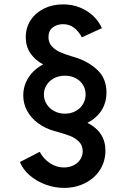

<svg xmlns="http://www.w3.org/2000/svg" viewBox="-20 -748 590 899"><path d="M73.2 10.7 166 -37.1Q183.6 -3.9 214.1 16.1Q244.6 36.1 279.3 36.1Q303.7 36.1 323.7 26.4Q343.8 16.6 355.5 -0.7Q367.2 -18.1 367.2 -40Q367.2 -67.4 349.4 -85Q331.5 -102.5 308.1 -111.6Q284.7 -120.6 248 -130.9L233.4 -134.8Q190.9 -147 158.2 -171.1Q125.5 -195.3 107.2 -228.8Q88.9 -262.2 88.9 -300.8Q88.9 -347.2 114 -385.7Q139.2 -424.3 182.1 -446.3Q144 -466.8 122.3 -498.8Q100.6 -530.8 100.6 -574.2Q100.6 -618.2 123.3 -653.1Q146 -688 185.8 -707.8Q225.6 -727.5 275.4 -727.5Q317.4 -727.5 353.5 -713.1Q389.6 -698.7 416.3 -673.6Q442.9 -648.4 457 -616.2L363.3 -573.2Q349.1 -600.6 327.1 -617.7Q305.2 -634.8 275.4 -634.8Q247.1 -634.8 227.1 -619.6Q207 -604.5 207 -574.2Q207 -547.9 223.1 -530.8Q239.3 -513.7 260.5 -504.2Q281.7 -494.6 315.4 -484.4L335 -478.5Q395.5 -459 437 -419.4Q478.5 -379.9 478.5 -314.5Q478.5 -267.6 455.3 -231.2Q432.1 -194.8 389.6 -172.9Q473.6 -129.9 473.6 -43Q473.6 7.8 448 47.6Q422.4 87.4 377.9 109.6Q333.5 131.8 280.3 131.8Q236.3 131.8 194.1 116.5Q151.9 101.1 119.6 73.5Q87.4 45.9 73.2 10.7ZM380.9 -305.7Q380.9 -330.6 368.4 -350.6Q356 -370.6 334 -382.1Q312 -393.6 284.2 -393.6Q256.3 -393.6 233.9 -382.1Q211.4 -370.6 198.5 -350.3Q185.5 -330.1 185.5 -305.7Q185.5 -281.2 198.5 -260.5Q211.4 -239.7 233.9 -227.8Q256.3 -215.8 284.2 -215.8Q312 -215.8 334 -227.8Q356 -239.7 368.4 -260.3Q380.9 -280.8 380.9 -305.7Z"/></svg>

Font: Reddit Sans Vanilla SemiBold
Style: Regular
Weight: 600
Designer: Stephen Hutchings
Foundry: Reddit
Version: Version 1.013